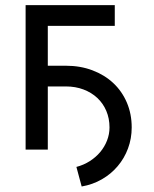

<svg xmlns="http://www.w3.org/2000/svg" viewBox="-20 -565 580 725"><path d="M413.4 -467.3H160.5V-316.8H228.7Q283.4 -316.8 329 -299.5Q374.6 -282.3 407.7 -251.4Q440.7 -220.5 459 -177.7Q477.3 -134.9 477.3 -83.8Q477.3 -41.9 463.4 -4.6Q449.6 32.7 424.5 62.3Q399.5 92 364.7 112Q329.9 132.1 288.4 139.2L268.5 65.3Q295.8 58.2 318.9 43.5Q342 28.8 358.5 9.1Q375 -10.7 384.2 -34.4Q393.5 -58.2 393.5 -83.8Q393.5 -117.9 381.4 -146.3Q369.3 -174.7 347.5 -195.1Q325.6 -215.6 295.3 -227.1Q264.9 -238.6 228.7 -238.6H160.5V0H76.7V-545.5H413.4Z"/></svg>

Font: Fast_Sans-Dotted
Style: Regular
Weight: 400
Version: Version 3.018